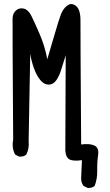

<svg xmlns="http://www.w3.org/2000/svg" viewBox="-20 -793 540 946"><path d="M411.1 132.8 391.6 123Q377.9 105.5 379.9 80.1L383.8 -3.9Q342.8 2 323.7 -6.8Q304.7 -15.6 301.8 -50.8L303.7 -520.5Q292 -485.4 282.2 -452.1Q272.5 -418.9 257.3 -397.5Q242.2 -376 219.7 -376Q197.3 -376 178.7 -398.4Q160.2 -420.9 147.5 -456.1Q134.8 -491.2 128.9 -528.3L121.1 -98.6Q125 -60.5 109.4 -31.2Q95.7 -19.5 74.2 -21.5L54.7 -31.2Q37.1 -63.5 44.9 -104.5Q41 -677.7 42 -703.1Q43 -728.5 59.6 -742.2Q76.2 -755.9 97.7 -750.5Q119.1 -745.1 133.8 -716.3Q148.4 -687.5 174.8 -626.5Q201.2 -565.4 212.9 -501Q232.4 -565.4 250.5 -628.4Q268.6 -691.4 279.8 -721.2Q291 -751 312 -766.1Q333 -781.2 355 -763.2Q377 -745.1 376.5 -689.9Q376 -634.8 379.9 -81.1Q420.9 -86.9 444.8 -76.2Q468.8 -65.4 463.4 -28.8Q458 7.8 459 47.9Q460 87.9 446.3 123Q432.6 134.8 411.1 132.8Z"/></svg>

Font: JasonHandwriting2
Style: Regular
Weight: 400
Version: Version 1.05.10